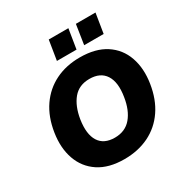

<svg xmlns="http://www.w3.org/2000/svg" viewBox="-206 -1086 1216 1263"><g transform="rotate(-30 402.0 -454.5)"><path d="M65 -371Q82 -481 135 -558Q188 -635 270 -675.5Q352 -716 456 -716Q575 -716 651 -666.5Q727 -617 757.5 -530.5Q788 -444 771 -335Q754 -225 701 -147.5Q648 -70 565.5 -29.5Q483 11 378 11Q260 11 184.5 -39Q109 -89 78.5 -175.5Q48 -262 65 -371ZM256 -361Q240 -256 275.5 -199.5Q311 -143 394 -143Q473 -143 519 -197.5Q565 -252 579 -345Q596 -449 559.5 -505.5Q523 -562 440 -562Q361 -562 316 -508Q271 -454 256 -361ZM522 -771 545 -920H694L670 -771ZM315 -771 339 -920H488L464 -771Z"/></g></svg>

Font: Mulish Black
Style: Italic
Weight: 900
Italic angle: -9°
Designer: Vernon Adams
Foundry: Vernon Adams
Version: Version 3.603; ttfautohint (v1.8.3)